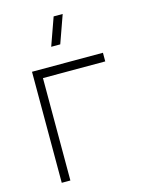

<svg xmlns="http://www.w3.org/2000/svg" viewBox="-116 -833 672 902"><g transform="rotate(-15 220.0 -382.5)"><path d="M231.5 -630H187.5L235.5 -765H279.5ZM70 0V-540H415V-498H112V0Z"/></g></svg>

Font: Vela Sans GX ExtLt
Style: Regular
Weight: 200
Designer: Principal design: Mikhail Sharanda - project Manrope.
Design modification: Ravid Balaliev
Foundry: Mikhail Sharanda
Version: Version 1.001